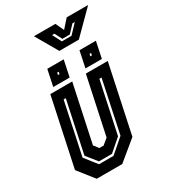

<svg xmlns="http://www.w3.org/2000/svg" viewBox="-208 -970 954 1074"><g transform="rotate(-30 269.0 -433.0)"><path d="M93 0 12 -103 105 -540H246.5L168 -172L192 -141.5H219L256 -172L334.5 -540H476L383 -103L258 0ZM144.5 -64H238.5L328.5 -142L399.5 -477H385.5L315 -146L236.5 -78H152.5L98 -146L168.5 -477H154.5L83.5 -142ZM347 -566 369 -671H475L453 -566ZM139 -566 161 -671H267L245 -566ZM195.5 -611H205.5L208.5 -625H198.5ZM404.5 -611H414.5L417.5 -625H407.5ZM269.5 -724 187.5 -866H326L351 -812L399 -866H537.5L395.5 -724ZM308.5 -763H370.5L425.5 -821H410L366 -774H318L294 -821H278.5Z"/></g></svg>

Font: Tourney Condensed Regular
Style: Bold Italic
Weight: 700
Width: 3
Italic angle: -12°
Designer: Tyler Finck
Foundry: Etcetera Type Co
Version: Version 1.010; ttfautohint (v1.8.3)